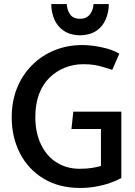

<svg xmlns="http://www.w3.org/2000/svg" viewBox="-20 -917 668 951"><path d="M334 -278H480V-95Q460 -89 434 -85Q408 -81 374 -81Q311 -81 261 -112Q211 -143 183 -201.5Q155 -260 155 -337Q155 -402 173.5 -451Q192 -500 225.5 -532.5Q259 -565 302 -582Q345 -599 392 -599Q424 -599 445.5 -595.5Q467 -592 488 -586Q509 -580 536 -571L571 -651Q544 -667 509.5 -676.5Q475 -686 443 -690Q411 -694 390 -694Q314 -694 250 -668Q186 -642 138 -593.5Q90 -545 64 -480Q38 -415 38 -336Q38 -238 78.5 -158.5Q119 -79 195.5 -32.5Q272 14 377 14Q416 14 453.5 7.5Q491 1 524 -10.5Q557 -22 581 -35V-364H343ZM443 -897Q443 -871 426.5 -847.5Q410 -824 376 -824Q341 -824 326 -847.5Q311 -871 311 -897H234Q234 -857 249 -821.5Q264 -786 296 -764.5Q328 -743 376 -742Q426 -743 457.5 -764.5Q489 -786 504 -822Q519 -858 519 -897Z"/></svg>

Font: Catamaran SemiBold
Style: Regular
Weight: 600
Designer: Pria Ravichandran
Version: Version 2.000